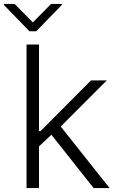

<svg xmlns="http://www.w3.org/2000/svg" viewBox="-51 -953 596 973"><path d="M83.5 0V-727.3H146.7V-288.7H154.5L410.2 -545.5H490.1L256.7 -311.8L504.3 0H423.3L209.5 -270.2L146.7 -211.3V0ZM23.1 -932.9 115.4 -839.5 207.7 -932.9H262.1V-927.9L132.5 -794.4H98.4L-31.2 -927.9V-932.9Z"/></svg>

Font: Inter UI Light
Style: Regular
Weight: 300
Designer: Rasmus Andersson
Foundry: rsms
Version: 3.2;8d6f07862